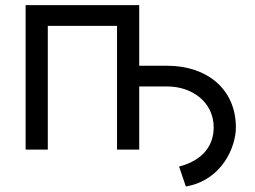

<svg xmlns="http://www.w3.org/2000/svg" viewBox="-20 -565 962 725"><path d="M76.7 0H160.5V-467.3H421.9V0H505.7V-238.6H610.8C706 -238.6 786.9 -179 786.9 -83.8C786.9 -14.2 744.3 41.2 656.2 63.9L681.8 139.2C819.6 115.1 870.7 -11.4 870.7 -83.8C870.7 -228.7 761.4 -316.8 610.8 -316.8H505.7V-545.5H76.7Z"/></svg>

Font: Magic Ui Pro
Style: Regular
Weight: 400
Designer: Stefan Endress, Andreas Faust
Version: Version 1.000;FEAKit 1.0